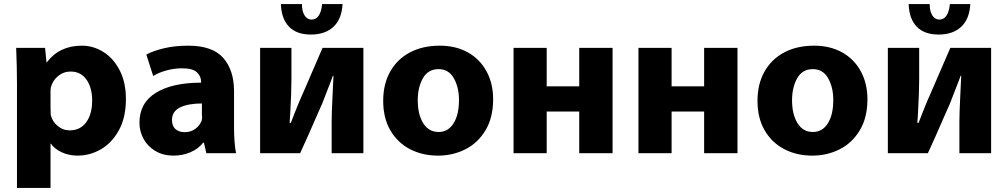

<svg xmlns="http://www.w3.org/2000/svg" viewBox="-20 -730 4987 950"><path d="M60 -493H203L210 -422H212Q274 -504 385 -504Q443 -504 493 -472Q543 -440 573 -380.5Q603 -321 603 -240Q603 -149 568.5 -86Q534 -23 479.5 8.5Q425 40 364 40Q321 40 285.5 23.5Q250 7 232 -19H230V200H64V-318Q64 -395 60 -493ZM231 -162Q238 -130 264.5 -107.5Q291 -85 325 -85Q377 -85 406.5 -125Q436 -165 436 -233Q436 -296 408 -336Q380 -376 329 -376Q294 -376 266.5 -353Q239 -330 231 -295Q230 -289 230 -280Q230 -271 230 -266V-195Z M1148 28H1001L989 -24H985Q962 6 923 23Q884 40 838 40Q788 40 749.5 17.5Q711 -5 690.5 -42.5Q670 -80 670 -122Q670 -221 751.5 -271Q833 -321 975 -321V-326Q975 -352 954.5 -372Q934 -392 881 -392Q841 -392 802 -381Q763 -370 738 -354L704 -460Q737 -478 790.5 -491Q844 -504 911 -504Q1032 -504 1085 -443Q1138 -382 1138 -279V-100Q1138 -22 1148 28ZM831 -136Q831 -106 848.5 -91Q866 -76 894 -76Q924 -76 946.5 -92.5Q969 -109 978 -134Q980 -142 980 -145L979 -162V-218Q911 -218 871 -198.5Q831 -179 831 -136Z M1521 -633Q1566 -633 1574 -710H1675Q1671 -636 1630 -597.5Q1589 -559 1518 -559Q1447 -559 1409.5 -598.5Q1372 -638 1370 -710H1474Q1474 -675 1486.5 -654.5Q1499 -634 1521 -633ZM1416 -167 1413 -122H1419L1440 -176Q1464 -237 1480 -271L1576 -493H1778V28H1621V-129Q1621 -168 1625 -248Q1626 -260 1630 -355H1627Q1620 -336 1619 -333L1574 -217Q1568 -202 1554 -172Q1500 -47 1465 28H1267V-493H1422V-337Q1422 -275 1416 -167Z M1876 -231Q1876 -314 1910.5 -375.5Q1945 -437 2008 -470.5Q2071 -504 2156 -504Q2235 -504 2294.5 -471Q2354 -438 2387 -377.5Q2420 -317 2420 -239Q2420 -148 2382 -85Q2344 -22 2282 9Q2220 40 2148 40H2147Q2070 40 2008.5 8Q1947 -24 1911.5 -85Q1876 -146 1876 -231ZM2251 -235Q2251 -298 2225.5 -343Q2200 -388 2150 -388Q2098 -388 2072.5 -343Q2047 -298 2047 -234Q2047 -164 2074 -120.5Q2101 -77 2150 -77H2151Q2197 -77 2224 -119.5Q2251 -162 2251 -235Z M2846 -303V-493H3011V28H2846V-178H2685V28H2521V-493H2685V-303Z M3464 -303V-493H3629V28H3464V-178H3303V28H3139V-493H3303V-303Z M3728 -231Q3728 -314 3762.5 -375.5Q3797 -437 3860 -470.5Q3923 -504 4008 -504Q4087 -504 4146.5 -471Q4206 -438 4239 -377.5Q4272 -317 4272 -239Q4272 -148 4234 -85Q4196 -22 4134 9Q4072 40 4000 40H3999Q3922 40 3860.5 8Q3799 -24 3763.5 -85Q3728 -146 3728 -231ZM4103 -235Q4103 -298 4077.5 -343Q4052 -388 4002 -388Q3950 -388 3924.5 -343Q3899 -298 3899 -234Q3899 -164 3926 -120.5Q3953 -77 4002 -77H4003Q4049 -77 4076 -119.5Q4103 -162 4103 -235Z M4627 -633Q4672 -633 4680 -710H4781Q4777 -636 4736 -597.5Q4695 -559 4624 -559Q4553 -559 4515.5 -598.5Q4478 -638 4476 -710H4580Q4580 -675 4592.5 -654.5Q4605 -634 4627 -633ZM4522 -167 4519 -122H4525L4546 -176Q4570 -237 4586 -271L4682 -493H4884V28H4727V-129Q4727 -168 4731 -248Q4732 -260 4736 -355H4733Q4726 -336 4725 -333L4680 -217Q4674 -202 4660 -172Q4606 -47 4571 28H4373V-493H4528V-337Q4528 -275 4522 -167Z"/></svg>

Font: Gmarket Sans TTF Bold
Style: Regular
Weight: 700
Designer: Creative Director : Sungho Lee; Art Director : Kiwoong Choi; Project Manager : Sori Yang, Jongwook Yoon; Font Designer :
Foundry: Sandoll Inc.
Version: Version 1.000;hotconv 1.0.109;makeotfexe 2.5.65596